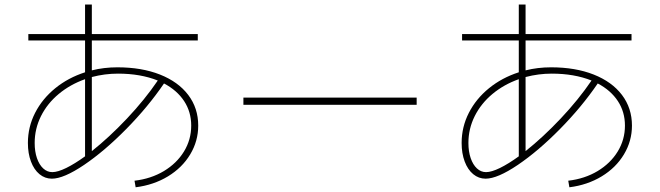

<svg xmlns="http://www.w3.org/2000/svg" viewBox="-20 -791 2852 830"><path d="M102.5 -643.6H347.7V-771.5H377V-643.6H835V-616.2H377V-486.8Q429.2 -500 487.3 -500Q592.3 -500 671.4 -468.8Q750.5 -437.5 793.7 -380.6Q836.9 -323.7 836.9 -248Q836.9 -181.2 802.2 -123.5Q767.6 -65.9 706.1 -28.6Q644.5 8.8 566.4 18.6L561.5 -9.8Q632.8 -18.1 688.5 -51.5Q744.1 -85 775.4 -136.2Q806.6 -187.5 806.6 -248Q806.6 -307.1 776.1 -353.8Q745.6 -400.4 689 -430.2Q620.1 -329.1 525.9 -233.4Q431.6 -137.7 343.5 -78.1Q255.4 -18.6 204.1 -18.6Q174.3 -18.6 150.6 -38.1Q127 -57.6 113.8 -92.8Q100.6 -127.9 100.6 -172.9Q100.6 -242.2 131.8 -303.2Q163.1 -364.3 219 -409.7Q274.9 -455.1 347.7 -478.5V-616.2H102.5ZM206.1 -46.9Q229.5 -46.9 266.4 -64.9Q303.2 -83 347.7 -115.2V-448.7Q283.2 -425.8 233.9 -384.8Q184.6 -343.8 157.2 -289.1Q129.9 -234.4 129.9 -172.9Q129.9 -136.2 139.6 -107.7Q149.4 -79.1 166.7 -63Q184.1 -46.9 206.1 -46.9ZM662.1 -442.9Q587.4 -472.7 490.2 -472.7Q433.1 -472.7 377 -458V-137.7Q452.1 -197.3 529.1 -278.8Q606 -360.4 662.1 -442.9Z M1032.2 -369.1H1781.2V-337.9H1032.2Z M1977.5 -643.6H2222.7V-771.5H2252V-643.6H2710V-616.2H2252V-486.8Q2304.2 -500 2362.3 -500Q2467.3 -500 2546.4 -468.8Q2625.5 -437.5 2668.7 -380.6Q2711.9 -323.7 2711.9 -248Q2711.9 -181.2 2677.2 -123.5Q2642.6 -65.9 2581.1 -28.6Q2519.5 8.8 2441.4 18.6L2436.5 -9.8Q2507.8 -18.1 2563.5 -51.5Q2619.1 -85 2650.4 -136.2Q2681.6 -187.5 2681.6 -248Q2681.6 -307.1 2651.1 -353.8Q2620.6 -400.4 2564 -430.2Q2495.1 -329.1 2400.9 -233.4Q2306.6 -137.7 2218.5 -78.1Q2130.4 -18.6 2079.1 -18.6Q2049.3 -18.6 2025.6 -38.1Q2002 -57.6 1988.8 -92.8Q1975.6 -127.9 1975.6 -172.9Q1975.6 -242.2 2006.8 -303.2Q2038.1 -364.3 2094 -409.7Q2149.9 -455.1 2222.7 -478.5V-616.2H1977.5ZM2081.1 -46.9Q2104.5 -46.9 2141.4 -64.9Q2178.2 -83 2222.7 -115.2V-448.7Q2158.2 -425.8 2108.9 -384.8Q2059.6 -343.8 2032.2 -289.1Q2004.9 -234.4 2004.9 -172.9Q2004.9 -136.2 2014.6 -107.7Q2024.4 -79.1 2041.7 -63Q2059.1 -46.9 2081.1 -46.9ZM2537.1 -442.9Q2462.4 -472.7 2365.2 -472.7Q2308.1 -472.7 2252 -458V-137.7Q2327.1 -197.3 2404.1 -278.8Q2481 -360.4 2537.1 -442.9Z"/></svg>

Font: Pretendard Thin
Style: Regular
Weight: 100
Designer: Base glyphs from Inter by Rasmus Andersson; Hangeul glyphs from Noto Sans CJK(Source Han Sans) by Jang Soo-young and Kan
Foundry: Kil Hyung-jin
Version: Version 1.309